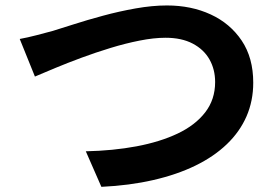

<svg xmlns="http://www.w3.org/2000/svg" viewBox="-20 -694 1040 718"><path d="M53.8 -548.3Q81.6 -553.3 115.7 -562.1Q149.9 -570.9 177.3 -578.4Q206.1 -587 255.4 -603Q304.7 -618.9 364.7 -635.1Q424.6 -651.4 487.1 -662.5Q549.5 -673.6 604.3 -673.6Q695.1 -673.6 767.9 -640Q840.7 -606.4 883.9 -542.1Q927 -477.8 927 -384.9Q927 -316.7 901.9 -259Q876.8 -201.3 828.5 -155Q780.3 -108.6 711 -74.8Q641.8 -41 553.2 -20.7Q464.6 -0.3 359.1 4.7L300.9 -128.2Q402.9 -130.4 490.5 -146.8Q578.2 -163.3 644.2 -194.5Q710.2 -225.8 747.3 -273.8Q784.5 -321.8 784.5 -387.2Q784.5 -434.3 763.4 -471.7Q742.3 -509 700.8 -530.9Q659.2 -552.8 599.1 -552.8Q555.2 -552.8 502.1 -542.2Q448.9 -531.7 393.4 -514.7Q338 -497.8 285 -478.2Q232.1 -458.6 187.1 -439.9Q142.2 -421.3 110.6 -407.7Z"/></svg>

Font: Noto Sans JP
Style: Regular
Weight: 100
Designer: Ryoko NISHIZUKA 西塚涼子 (kana, bopomofo & ideographs); Paul D. Hunt (Latin, Greek & Cyrillic); Sandoll Communications 산돌커뮤니
Foundry: Adobe
Version: Version 2.004;hotconv 1.0.118;makeotfexe 2.5.65603